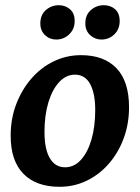

<svg xmlns="http://www.w3.org/2000/svg" viewBox="-20 -703 538 738"><path d="M209 15Q119 15 70 -35Q21 -85 21 -181Q21 -247 42.5 -303Q64 -359 101 -401.5Q138 -444 187 -467.5Q236 -491 291 -491Q380 -491 428 -440.5Q476 -390 476 -291Q476 -227 455.5 -171.5Q435 -116 398.5 -74Q362 -32 313.5 -8.5Q265 15 209 15ZM230 -60Q265 -60 291 -88.5Q317 -117 331.5 -166.5Q346 -216 346 -280Q346 -344 326.5 -380Q307 -416 268 -416Q234 -416 207.5 -387.5Q181 -359 166 -309.5Q151 -260 151 -196Q151 -130 171.5 -95Q192 -60 230 -60ZM370 -551Q345 -551 326.5 -568Q308 -585 308 -613Q308 -646 329.5 -664.5Q351 -683 379 -683Q405 -683 422.5 -667.5Q440 -652 440 -622Q440 -591 419.5 -571Q399 -551 370 -551ZM196 -551Q171 -551 153 -568Q135 -585 135 -613Q135 -646 156.5 -664.5Q178 -683 206 -683Q231 -683 249 -667.5Q267 -652 267 -622Q267 -591 246 -571Q225 -551 196 -551Z"/></svg>

Font: Alkatra Medium
Style: Regular
Weight: 500
Designer: Suman Bhandary
Version: Version 1.100;gftools[0.9.22]